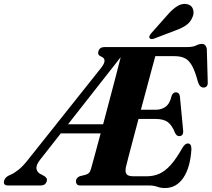

<svg xmlns="http://www.w3.org/2000/svg" viewBox="-75 -938 1071 971"><path d="M679.5 0H332.5Q318.5 0 313.8 -6.2Q309 -12.5 309 -21.5Q310 -39.5 329 -47L356 -53.5Q367.5 -56.5 374.5 -63.2Q381.5 -70 385.5 -85Q391 -104.5 404 -152.5Q417 -200.5 434 -263.5H232.5L128.5 -131Q105.5 -102 109.8 -82.8Q114 -63.5 136.5 -54.5L151 -46.5Q157 -41.5 160.5 -36.2Q164 -31 161.5 -21.5Q155 0 130.5 0H-34.5Q-60.5 0 -54 -24.5Q-50.5 -39 -33 -49L-20 -55Q-4.5 -61.5 17 -78.2Q38.5 -95 61 -123L437 -595.5Q470.5 -638.5 436.5 -652Q417 -660 422.5 -678Q428.5 -700 453.5 -700H872Q900.5 -700 916.5 -708Q932.5 -716 945.5 -716Q967.5 -716 971 -688.5L975.5 -527Q978.5 -498.5 958 -495.5Q947.5 -494 939.5 -500.5Q931.5 -507 925.5 -525.5Q912 -577 896.5 -605Q881 -633 860 -643.5Q839 -654 808 -654H710.5Q705.5 -636 694.2 -594.2Q683 -552.5 668.2 -497.2Q653.5 -442 637.5 -383H714Q741 -383 762.5 -398.2Q784 -413.5 793.5 -455Q801 -471 814 -471Q832.5 -471 835 -448.5L851 -281Q854.5 -250 832 -249.5Q818 -249 810 -266.5Q795 -305 773.2 -320.8Q751.5 -336.5 711.5 -336.5H625.5Q610.5 -280 597 -229.2Q583.5 -178.5 574 -141.8Q564.5 -105 561.5 -91.5Q557 -68 565 -57.2Q573 -46.5 600.5 -46.5H666.5Q702 -46.5 731 -59.5Q760 -72.5 787.8 -103.2Q815.5 -134 846 -187.5Q860 -212.5 874.5 -212.5Q894 -212.5 893 -182Q887 -89.5 851.8 -38.2Q816.5 13 759 13Q738.5 13 720.5 6.5Q702.5 0 679.5 0ZM535.5 -649 269 -309.5H446.5Q462 -368.5 478.5 -430.5Q495 -492.5 509.8 -549Q524.5 -605.5 535.5 -649ZM771.5 -862Q796.5 -891 820.5 -906.2Q844.5 -921.5 868.5 -917.5Q893 -913.5 900.5 -893.2Q908 -873 899 -852.5Q888.5 -825.5 865.8 -810Q843 -794.5 811 -783.5L703.5 -742.5Q696.5 -740 690 -740.5Q683.5 -741 681 -746Q678.5 -751.5 681.5 -757.5Q684.5 -763.5 690 -770Z"/></svg>

Font: Fraunces 144pt S050
Style: Bold Italic
Weight: 700
Italic angle: -16°
Version: Version 1.000; ttfautohint (v1.8.3)